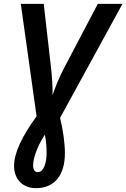

<svg xmlns="http://www.w3.org/2000/svg" viewBox="-20 -734 656 997"><path d="M167 243C266 243 317 172 317 62C317 10 308 -56 292 -122L616 -714H488L314 -383C288 -334 267 -282 253 -240C254 -286 249 -350 244 -391L207 -714H88L170 -130C95 -27 53 59 53 128C53 195 96 243 167 243ZM176 160C161 160 152 148 152 124C152 92 170 31 213 -35C219 -6 222 28 222 58C222 111 208 160 176 160Z"/></svg>

Font: Noto Sans SemiCondensed SemiBold
Style: Italic
Weight: 600
Width: 4
Italic angle: -12°
Designer: Monotype Design Team
Foundry: Monotype Imaging Inc.
Version: Version 2.013